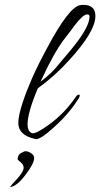

<svg xmlns="http://www.w3.org/2000/svg" viewBox="-20 -551 411 787"><path d="M126 19Q55 4 55 -47Q55 -77 74 -134Q88 -177 112.5 -232.5Q137 -288 174 -356Q263 -523 309 -530Q313 -531 322 -531Q371 -531 371 -485Q371 -422 265 -306Q206 -240 135 -189Q93 -89 93 -42Q93 -11 112 -5Q127 -1 182 -41Q245 -87 290 -153Q297 -163 303 -163Q307 -163 307 -159Q307 -155 302 -147Q264 -86 203 -31Q144 23 126 19ZM146 -216Q182 -243 206 -270L265 -340Q347 -437 347 -483Q347 -492 337 -492Q320 -492 283 -443Q272 -427 260 -412Q248 -397 236 -381Q221 -359 208.5 -338Q196 -317 185 -295Q182 -291 172.5 -271Q163 -251 146 -216ZM21 216 30 204Q40 193 47 185.5Q54 178 58 173Q67 162 71.5 153.5Q76 145 77 138Q77 125 66 115Q53 105 52 102Q53 96 54 91.5Q55 87 58 83Q60 80 65 77Q70 74 79 70Q80 69 87 69Q98 70 109 78Q120 86 120 97Q120 119 85 165Q49 213 21 216Z"/></svg>

Font: Ephesis
Style: Regular
Weight: 400
Designer: Robert E. Leuschke
Foundry: Robert E. Leuschke
Version: Version 1.010; ttfautohint (v1.8.3)